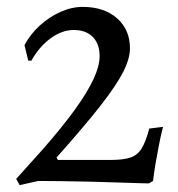

<svg xmlns="http://www.w3.org/2000/svg" viewBox="-20 -525 515 557"><path d="M27 -6 106 -94Q162 -158 198 -208Q234 -258 251.5 -296Q269 -334 269 -362Q269 -398 249 -418Q229 -438 194 -438Q160 -438 127 -414Q94 -390 71 -349H62L51 -394Q68 -426 95.5 -451Q123 -476 155.5 -490.5Q188 -505 220 -505Q282 -505 319.5 -472Q357 -439 357 -385Q357 -355 337.5 -316.5Q318 -278 272 -219Q226 -160 144 -68L148 -61H301Q338 -61 358.5 -68Q379 -75 391 -94.5Q403 -114 413 -152L453 -157Q453 -157 449.5 -143Q446 -129 441.5 -106Q437 -83 432 -55Q427 -27 424 0L412 7Q412 7 387.5 6.5Q363 6 324 4.5Q285 3 241 2Q197 1 157 0.5Q117 0 91 0L37 12Z"/></svg>

Font: Alegreya
Style: Regular
Weight: 400
Designer: Juan Pablo del Peral
Foundry: Huerta Tipografica
Version: Version 2.009